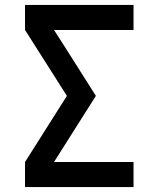

<svg xmlns="http://www.w3.org/2000/svg" viewBox="-20 -755 640 775"><path d="M81 0V-101L250 -368L81 -634V-735H519V-634H198L241 -567L367 -368L198 -101H519V0Z"/></svg>

Font: Iosevka Aile
Style: Bold
Weight: 700
Designer: Belleve Invis
Foundry: Belleve Invis
Version: Version 28.0.1; ttfautohint (v1.8.4)